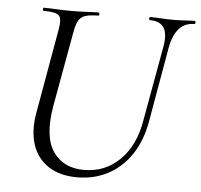

<svg xmlns="http://www.w3.org/2000/svg" viewBox="-48 -675 773 738"><g transform="rotate(5 338.5 -306.0)"><path d="M563 -517.8Q571.2 -566 556.2 -589.5Q541.2 -613 502.4 -613Q498.6 -613 498.8 -619Q499 -625 502.4 -625Q523 -625 544.5 -623.5Q566 -622 591.6 -622Q614.2 -622 635.7 -623.5Q657.2 -625 673.6 -625Q677.6 -625 677.4 -619Q677.2 -613 673.6 -613Q636.8 -613 614.5 -587.6Q592.2 -562.2 583.2 -514L532.6 -224.8Q519.2 -148.8 483.1 -95.6Q447 -42.4 393.8 -14.6Q340.6 13.2 275.4 13.2Q209.2 13.2 164.9 -15.6Q120.6 -44.4 103.2 -96.9Q85.8 -149.4 98.4 -221L155.6 -545.4Q163.6 -588.6 151.6 -600.8Q139.6 -613 91.8 -613Q88.6 -613 88.8 -619Q89 -625 91.6 -625Q114 -625 141 -623.5Q168 -622 196.6 -622Q229.2 -622 256.3 -623.5Q283.4 -625 303 -625Q306.6 -625 306.6 -619Q306.6 -613 303 -613Q270.2 -613 252.3 -606.8Q234.4 -600.6 226.1 -584.6Q217.8 -568.6 212.8 -539.6L161 -252.2Q140.4 -133.6 179.8 -75.5Q219.2 -17.4 299.4 -17.4Q381.2 -17.4 437.8 -73.5Q494.4 -129.6 510.6 -226.8Z"/></g></svg>

Font: Cormorant Garamond Light
Style: Italic
Weight: 300
Italic angle: -10°
Designer: Christian Thalmann (Catharsis Fonts)
Foundry: Catharsis Fonts
Version: Version 4.001